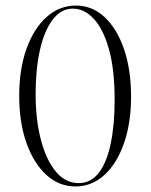

<svg xmlns="http://www.w3.org/2000/svg" viewBox="-20 -657 541 690"><path d="M251 13Q192 13 146.5 -28.5Q101 -70 75 -143.5Q49 -217 49 -313Q49 -408 75 -481Q101 -554 147 -595.5Q193 -637 253 -637Q312 -637 356.5 -595Q401 -553 426 -479.5Q451 -406 451 -310Q451 -215 425.5 -142Q400 -69 355 -28Q310 13 251 13ZM263 1Q307 1 335.5 -36.5Q364 -74 378 -141.5Q392 -209 392 -298Q392 -409 371 -482Q350 -555 316 -590.5Q282 -626 242 -626Q199 -626 169 -586Q139 -546 123.5 -477Q108 -408 108 -320Q108 -227 127 -154.5Q146 -82 180.5 -40.5Q215 1 263 1Z"/></svg>

Font: Cormorant Infant Light Light
Style: Regular
Weight: 300
Version: Version 4.001